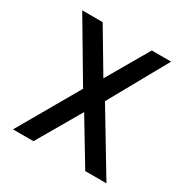

<svg xmlns="http://www.w3.org/2000/svg" viewBox="-146 -747 843 870"><g transform="rotate(30 275.0 -312.0)"><path d="M37 0 220 -318 39 -624H146L276 -405L403 -624H504L334 -319L526 0H415L277 -229L144 0Z"/></g></svg>

Font: Inconsolata SemiExpanded SemiBold
Style: Regular
Weight: 600
Width: 6
Monospace: yes
Designer: Raph Levien, Cyreal, Brenton Simpson
Foundry: Raph Levien, Cyreal, Google
Version: Version 3.001; ttfautohint (v1.8.2.53-6de2)